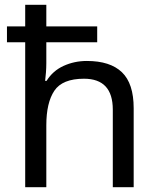

<svg xmlns="http://www.w3.org/2000/svg" viewBox="-20 -780 658 800"><path d="M9 -670H85V-760H173V-670H385V-604H173V-517Q173 -498 171.5 -478.5Q170 -459 168 -443H174Q200 -485 245 -505.5Q290 -526 342 -526Q439 -526 488 -479Q537 -432 537 -329V0H450V-323Q450 -452 330 -452Q240 -452 206.5 -402Q173 -352 173 -258V0H85V-604H9Z"/></svg>

Font: BC Sans
Style: Regular
Weight: 400
Designer: Monotype Design Team
Province of B.C.
Foundry: Monotype Imaging Inc.
Version: Version 2.000;GOOG;noto-source:20170915:90ef993387c0